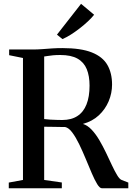

<svg xmlns="http://www.w3.org/2000/svg" viewBox="-20 -1008 707 1028"><path d="M27 0V-30.5L103 -44.5V-697.5L29 -712.5V-743H153.5Q181.5 -743 207.2 -745Q233 -747 259.2 -748.8Q285.5 -750.5 314 -750.5Q413.5 -750.5 471.8 -727.2Q530 -704 555 -660.2Q580 -616.5 580 -555.5Q580 -509 561.8 -465.8Q543.5 -422.5 509 -390.5Q474.5 -358.5 424 -344.5Q448.5 -337 470.5 -313.8Q492.5 -290.5 511.8 -257.8Q531 -225 547.8 -190Q564.5 -155 579.2 -123.5Q594 -92 606.8 -70.8Q619.5 -49.5 630 -45L667 -30.5V0H525.5Q514 0 500.2 -22.5Q486.5 -45 471.2 -80.8Q456 -116.5 439 -157.5Q422 -198.5 404 -235.8Q386 -273 367 -298.5Q348 -324 328.5 -328Q317.5 -328 301.8 -328.2Q286 -328.5 269.2 -328.8Q252.5 -329 238.5 -329.2Q224.5 -329.5 216.5 -329.5V-44.5L311 -31V0ZM313 -365.5Q362 -365.5 394.5 -386.8Q427 -408 443.2 -449Q459.5 -490 459.5 -549.5Q459.5 -601 444.5 -637.8Q429.5 -674.5 395.2 -694Q361 -713.5 302.5 -713.5Q280.5 -713.5 264.5 -712Q248.5 -710.5 237 -708.5Q225.5 -706.5 216.5 -705.5V-370.5Q230 -368.5 248.8 -367.5Q267.5 -366.5 285 -366Q302.5 -365.5 313 -365.5ZM314 -799 285 -822.5 414 -987.5 484 -929Q471 -912.5 451 -893.8Q431 -875 407.5 -856.8Q384 -838.5 360 -823.2Q336 -808 315 -799Z"/></svg>

Font: Merriweather 96pt Medium
Style: Regular
Weight: 500
Version: Version 2.100